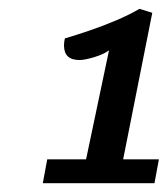

<svg xmlns="http://www.w3.org/2000/svg" viewBox="-20 -800 380 435"><path d="M77 -385 87 -439H175L227 -686Q215 -677 193.5 -670.5Q172 -664 160 -664Q125 -664 125 -697Q125 -705 127 -713Q151 -720 182 -730.5Q213 -741 243.5 -754Q274 -767 296 -780L325 -771L259 -439H340L330 -385Z"/></svg>

Font: Sansita Swashed
Style: Regular
Weight: 400
Designer: Pablo Cosgaya
Foundry: Omnibus-Type
Version: Version 1.003; ttfautohint (v1.8.3)